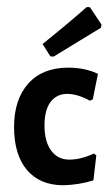

<svg xmlns="http://www.w3.org/2000/svg" viewBox="-20 -527 313 554"><path d="M262.6 -314 247.7 -240.2 239.3 -236.4Q203.7 -256.1 173.8 -256.1Q143.9 -256.1 126.2 -233.2Q108.4 -210.3 108.4 -164.5Q108.4 -118.7 127.6 -92.5Q146.7 -66.4 179.9 -66.4Q213.1 -66.4 251.4 -84.1L257.9 -78.5L249.5 -6.5Q207.5 6.5 162.6 7.5Q95.3 7.5 57.9 -36.4Q20.6 -80.4 20.6 -160.3Q20.6 -240.2 61.7 -286Q102.8 -331.8 176.6 -331.8Q225.2 -331.8 262.6 -314ZM272.9 -456.1 271 -446.7Q255.1 -437.4 207.9 -408.4Q160.7 -379.4 134.6 -363.6L125.2 -364.5L102.8 -400Q184.1 -465.4 229.9 -506.5H239.3Z"/></svg>

Font: Gurajada
Style: Regular
Weight: 400
Designer: Purushoth Kumar Guthula
Foundry: SiliconAndhra, USA.
Version: Version 1.0.3; ttfautohint (v1.2.42-39fb)